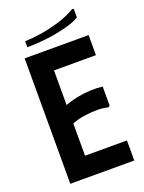

<svg xmlns="http://www.w3.org/2000/svg" viewBox="-159 -933 756 1007"><g transform="rotate(-20 219.0 -429.0)"><path d="M410 -700V-588H176V-395Q208 -407 244.5 -414.5Q281 -422 318 -423.5Q355 -425 387 -421V-314L378 -308Q354 -315 320 -315.5Q286 -316 248 -310.5Q210 -305 176 -292V-112H410V0H53V-700ZM375 -858 384 -856V-808Q355 -791 315 -780Q275 -769 232 -762Q189 -755 151 -752.5Q113 -750 86 -750V-784Q122 -784 174.5 -792Q227 -800 281 -816.5Q335 -833 375 -858Z"/></g></svg>

Font: Phudu Light Medium
Style: Regular
Weight: 500
Version: Version 1.005;gftools[0.9.23]